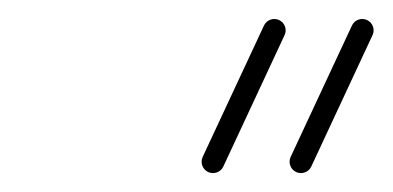

<svg xmlns="http://www.w3.org/2000/svg" viewBox="-20 -573 415 203"><path d="M352.1 -546C352.1 -546 352.1 -546 352.1 -546C330.5 -499.7 308.9 -453.4 287.3 -407.1C284.5 -401.1 287.1 -393.9 293.1 -391.1C299.1 -388.3 306.3 -390.9 309.1 -396.9C330.7 -443.2 352.3 -489.6 373.9 -535.9C376.7 -541.9 374.1 -549 368.1 -551.8C362.1 -554.6 354.9 -552 352.1 -546ZM259.1 -546C259.1 -546 259.1 -546 259.1 -546C237.5 -499.7 215.9 -453.4 194.3 -407.1C191.5 -401.1 194.1 -393.9 200.1 -391.1C206.1 -388.3 213.3 -390.9 216.1 -396.9C216.1 -396.9 216.1 -396.9 216.1 -396.9C237.7 -443.2 259.3 -489.6 280.9 -535.9C283.7 -541.9 281.1 -549 275.1 -551.8C269.1 -554.6 261.9 -552 259.1 -546Z"/></svg>

Font: FRB American Cursive Guidelines Light
Style: Italic
Weight: 300
Italic angle: -25°
Version: Version 2.0;Modular Font Editor K font №1